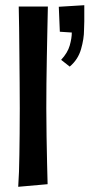

<svg xmlns="http://www.w3.org/2000/svg" viewBox="-20 -719 344 738"><path d="M50 -1Q52 -29 53 -59Q54 -89 54.5 -125Q55 -161 55.5 -204.5Q56 -248 56 -302Q56 -349 55.5 -403Q55 -457 54.5 -511Q54 -565 53.5 -612.5Q53 -660 52 -694H164Q163 -649 162 -599.5Q161 -550 160 -498.5Q159 -447 158.5 -397.5Q158 -348 158 -302Q158 -249 159 -193.5Q160 -138 161 -90Q162 -42 163 -11ZM248 -463 215 -489Q240 -516 248 -544Q256 -572 256 -594L210 -597L206 -693L304 -699Q304 -683 304 -667.5Q304 -652 304 -637Q304 -622 303 -604Q303 -570 291.5 -530Q280 -490 248 -463Z"/></svg>

Font: Truculenta
Style: Bold
Weight: 700
Designer: Ivan Castro, Eva Sanz & Omnibus-Type Team
Foundry: Omnibus-Type
Version: Version 1.002